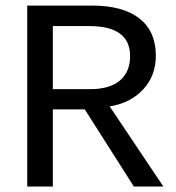

<svg xmlns="http://www.w3.org/2000/svg" viewBox="-20 -679 640 699"><path d="M467.3 0 288.6 -280.8H172.4V0H79.1V-658.7H314.5Q428.2 -658.7 487.8 -611.6Q547.4 -564.5 547.4 -476.6Q547.4 -403.8 501.7 -354Q456.1 -304.2 379.4 -291.5L574.7 0ZM453.6 -475.1Q453.6 -584 305.2 -584H172.4V-354.5H309.1Q378.9 -354.5 416.3 -385.7Q453.6 -417 453.6 -475.1Z"/></svg>

Font: Cousine
Style: Regular
Weight: 400
Monospace: yes
Designer: Steve Matteson
Foundry: Monotype Imaging Inc.
Version: Version 1.21